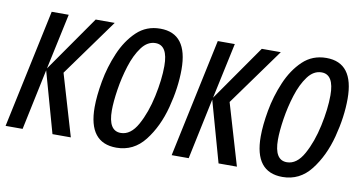

<svg xmlns="http://www.w3.org/2000/svg" viewBox="-60 -695 1622 855"><g transform="rotate(10 751.0 -268.0)"><path d="M77 0 135 -275 212 0H295L213 -278L399 -536H313L137 -284L191 -536H114L0 0Z M728 -383Q728 -546 604 -546Q541 -546 497.5 -504.5Q454 -463 427 -399.5Q400 -336 388 -269Q376 -202 376 -151Q376 10 502 10Q580 10 630 -54Q680 -118 704 -209.5Q728 -301 728 -383ZM454 -150Q454 -189 462.5 -244.5Q471 -300 488 -354Q505 -408 531.5 -443.5Q558 -479 594 -479Q650 -479 650 -385Q650 -324 633.5 -247Q617 -170 586 -114Q555 -58 510 -58Q454 -58 454 -150Z M828 0 886 -275 963 0H1046L964 -278L1150 -536H1064L888 -284L942 -536H865L751 0Z M1479 -383Q1479 -546 1355 -546Q1292 -546 1248.5 -504.5Q1205 -463 1178 -399.5Q1151 -336 1139 -269Q1127 -202 1127 -151Q1127 10 1253 10Q1331 10 1381 -54Q1431 -118 1455 -209.5Q1479 -301 1479 -383ZM1205 -150Q1205 -189 1213.5 -244.5Q1222 -300 1239 -354Q1256 -408 1282.5 -443.5Q1309 -479 1345 -479Q1401 -479 1401 -385Q1401 -324 1384.5 -247Q1368 -170 1337 -114Q1306 -58 1261 -58Q1205 -58 1205 -150Z"/></g></svg>

Font: Noto Sans Display Condensed
Style: Italic
Weight: 400
Width: 3
Designer: Monotype Design team
Foundry: Monotype Imaging Inc.
Version: 1.000